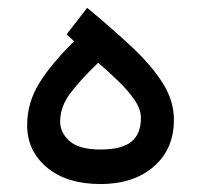

<svg xmlns="http://www.w3.org/2000/svg" viewBox="-20 -465 506 483"><path d="M166.5 -361.3 147.5 -378.4 199.2 -445.3Q263.7 -392.1 312.7 -345.9Q361.8 -299.8 389.6 -255.6Q417.5 -211.4 417.5 -164.1Q417.5 -89.8 366.7 -45.9Q315.9 -2 232.9 -2Q147.9 -2 98.1 -43.7Q48.3 -85.4 48.3 -149.9Q48.3 -206.5 78.6 -255.6Q108.9 -304.7 166.5 -361.3ZM334.5 -168Q334.5 -190.4 318.1 -214.1Q301.8 -237.8 277.1 -261.5Q252.4 -285.2 227.1 -307.1Q182.1 -264.2 156.7 -230.2Q131.3 -196.3 131.3 -159.2Q131.3 -130.9 155.3 -109.9Q179.2 -88.9 232.4 -88.9Q286.1 -88.9 310.3 -108.4Q334.5 -127.9 334.5 -168Z"/></svg>

Font: Vazirmatn RD UI FD
Style: Regular
Weight: 400
Designer: Saber Rastikerdar
Foundry: Saber Rastikerdar
Version: Version 33.003